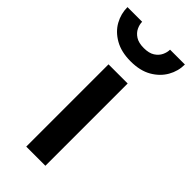

<svg xmlns="http://www.w3.org/2000/svg" viewBox="-246 -716 759 759"><g transform="rotate(45 133.5 -336.5)"><path d="M80 -460V0H187V-460ZM-27 -673Q-27 -636 -9 -603.5Q9 -571 45 -550.5Q81 -530 133 -530Q186 -530 221.5 -550.5Q257 -571 275.5 -603.5Q294 -636 294 -673H211Q211 -658 203.5 -642Q196 -626 179 -615Q162 -604 133 -604Q104 -604 87 -615Q70 -626 62.5 -642Q55 -658 55 -673Z"/></g></svg>

Font: Jost Medium
Style: Regular
Weight: 500
Version: Version 3.710